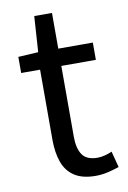

<svg xmlns="http://www.w3.org/2000/svg" viewBox="-82 -747 541 810"><g transform="rotate(-10 188.5 -341.5)"><path d="M262 13Q205 13 171 -9.5Q137 -32 122.5 -73Q108 -114 108 -168V-469H27V-538L113 -543L123 -696H199V-543H347V-469H199V-165Q199 -116 217.5 -88.5Q236 -61 283 -61Q298 -61 315 -65.5Q332 -70 345 -76L363 -7Q340 1 314 7Q288 13 262 13Z"/></g></svg>

Font: Noto Sans TC Thin
Style: Regular
Weight: 400
Version: Version 2.004-H2;hotconv 1.0.118;makeotfexe 2.5.65603